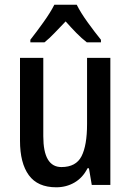

<svg xmlns="http://www.w3.org/2000/svg" viewBox="-20 -786 557 816"><path d="M449 -540V0H370L358 -71H352Q332 -31 297 -10.5Q262 10 219 10Q140 10 102.5 -41.5Q65 -93 65 -188V-540H164V-207Q164 -76 241 -76Q303 -76 326.5 -122Q350 -168 350 -259V-540ZM306 -766Q323 -732 353 -690.5Q383 -649 409 -617V-606H349Q327 -623 304.5 -646Q282 -669 259 -695Q234 -669 211.5 -645.5Q189 -622 169 -606H109V-617Q135 -650 165 -692Q195 -734 211 -766Z"/></svg>

Font: Noto Sans Lao UI Cond Med
Style: Regular
Weight: 500
Width: 3
Designer: Monotype Design Team
Foundry: Monotype Imaging Inc.
Version: Version 2.000; ttfautohint (v1.8.4.7-5d5b)